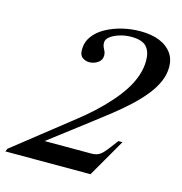

<svg xmlns="http://www.w3.org/2000/svg" viewBox="-144 -775 821 867"><g transform="rotate(15 266.0 -341.0)"><path d="M-42 0 -36 -14 221 -217Q264 -250 301 -284Q338 -318 368.5 -352.5Q399 -387 421 -421.5Q443 -456 454.5 -491Q466 -526 466 -560Q466 -602 445.5 -624.5Q425 -647 374 -647Q346 -647 320 -639Q294 -631 277.5 -618.5Q261 -606 261 -590Q261 -578 265 -569.5Q269 -561 273 -553Q277 -545 277 -533Q277 -512 259 -499.5Q241 -487 219 -487Q202 -487 187.5 -497Q173 -507 173 -533Q173 -569 193 -596.5Q213 -624 247.5 -643Q282 -662 323.5 -672Q365 -682 407 -682Q460 -682 497 -667Q534 -652 554 -624.5Q574 -597 574 -559Q574 -523 558.5 -488.5Q543 -454 516 -421Q489 -388 454.5 -356Q420 -324 381 -293.5Q342 -263 303 -233L117 -91H334Q352 -91 364.5 -96Q377 -101 388.5 -113Q400 -125 417 -148L439 -177H458L356 0Z"/></g></svg>

Font: Ibarra Real Nova Medium
Style: Italic
Weight: 500
Italic angle: -22°
Designer: Jose Maria Ribagorda & Octavio Pardo
Foundry: Octavio Pardo
Version: Version 2.000